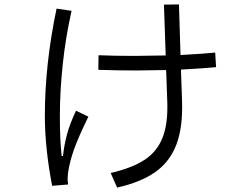

<svg xmlns="http://www.w3.org/2000/svg" viewBox="-20 -818 1096 869"><path d="M804 -360Q808 -241 778 -163Q748 -85 682.5 -39Q617 7 510 31L481 -35Q579 -58 635 -95Q691 -132 716 -195.5Q741 -259 737 -361L732 -501Q644 -499 600 -499Q507 -499 425 -502L426 -568Q499 -565 585 -565Q634 -565 730 -567L722 -797L790 -798L797 -569Q906 -575 954 -580L958 -514Q907 -509 799 -503ZM265 -112Q270 -159 282.5 -207Q295 -255 324 -317L380 -290Q336 -200 315.5 -143Q295 -86 288 -36Q286 -18 286 -11Q286 -1 288 17L216 23Q183 -148 183 -295Q183 -526 236 -779L304 -769Q277 -650 264 -527Q251 -404 251 -294Q251 -181 259 -112Z"/></svg>

Font: PlemolJP
Style: Regular
Weight: 400
Monospace: yes
Version: v2.0.4; ttfautohint (v1.8.4.7-5d5b-dirty) -l 6 -r 45 -G 200 